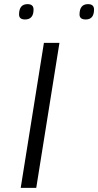

<svg xmlns="http://www.w3.org/2000/svg" viewBox="-20 -907 474 927"><path d="M80 0 192 -700H267L155 0ZM394 -813Q364 -813 364 -837Q364 -887 405 -887Q434 -887 434 -861Q434 -813 394 -813ZM101 -813Q72 -813 72 -837Q72 -887 113 -887Q142 -887 142 -861Q142 -813 101 -813Z"/></svg>

Font: Georama ExtraExtended Light
Style: Italic
Weight: 300
Width: 8
Italic angle: -9°
Designer: Jean-Baptiste Levee
Foundry: Production Type
Version: Version 1.000